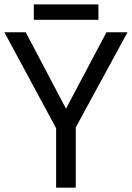

<svg xmlns="http://www.w3.org/2000/svg" viewBox="-20 -862 606 882"><path d="M283.2 -362.8 469.2 -713.9H565.9L328.1 -276.9V0H237.8V-272.9L0 -713.9H98.1ZM135.3 -841.8H432.1V-771H135.3Z"/></svg>

Font: NotoPenekeko
Style: Regular
Weight: 400
Designer: Monotype Design team
Foundry: Monotype Imaging Inc.
Version: Version 1.04